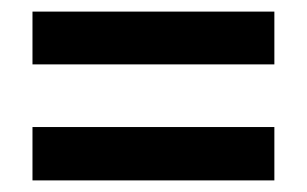

<svg xmlns="http://www.w3.org/2000/svg" viewBox="-20 -601 530 331"><path d="M36 -490V-581H453V-490ZM36 -290V-382H453V-290Z"/></svg>

Font: Noto Sans Kannada UI Condensed SemiBold
Style: Regular
Weight: 600
Width: 3
Designer: Jelle Bosma - Monotype Design Team
Foundry: Monotype Imaging Inc.
Version: Version 2.005; ttfautohint (v1.8.4.7-5d5b)